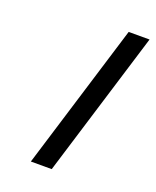

<svg xmlns="http://www.w3.org/2000/svg" viewBox="-115 -845 591 726"><g transform="rotate(20 180.5 -481.5)"><path d="M97 -188H181L361 -775H277Z"/></g></svg>

Font: bitstorm
Style: excnobl
Weight: 400
Version: Version 0.2